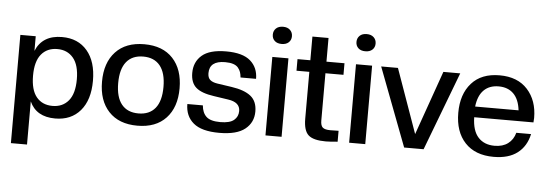

<svg xmlns="http://www.w3.org/2000/svg" viewBox="-55 -891 3590 1258"><g transform="rotate(5 1740.0 -261.5)"><path d="M324.2 9.8Q199.7 9.8 155.8 -87.9V195.8H49.8V-516.1H150.9V-419.9Q194.8 -525.9 324.2 -525.9Q429.2 -525.9 489.5 -454.8Q549.8 -383.8 549.8 -257.8Q549.8 -131.8 489.5 -61Q429.2 9.8 324.2 9.8ZM299.8 -70.8Q366.2 -70.8 405 -117.4Q443.8 -164.1 443.8 -257.8Q443.8 -351.1 405 -397.9Q366.2 -444.8 299.8 -444.8Q232.9 -444.8 194.3 -398.2Q155.8 -351.6 155.8 -257.8Q155.8 -163.6 194.1 -117.2Q232.4 -70.8 299.8 -70.8Z M1053 -61.8Q986.3 9.8 864.7 9.8Q743.2 9.8 676.3 -61.8Q609.4 -133.3 609.4 -257.8Q609.4 -382.3 676.3 -454.1Q743.2 -525.9 864.7 -525.9Q986.3 -525.9 1053 -454.1Q1119.6 -382.3 1119.6 -257.8Q1119.6 -133.3 1053 -61.8ZM1013.7 -257.8Q1013.7 -350.1 975.3 -397.5Q937 -444.8 864.7 -444.8Q792.5 -444.8 754.2 -397.5Q715.8 -350.1 715.8 -257.8Q715.8 -165 754.2 -117.9Q792.5 -70.8 864.7 -70.8Q937 -70.8 975.3 -117.9Q1013.7 -165 1013.7 -257.8Z M1403.3 9.8Q1287.1 9.8 1233.2 -35.6Q1179.2 -81.1 1179.2 -160.2H1281.2Q1285.2 -111.8 1312.5 -86.4Q1339.8 -61 1404.3 -61Q1466.8 -61 1494.1 -84Q1521.5 -106.9 1521.5 -144Q1521.5 -201.7 1442.4 -212.9L1347.7 -227.1Q1265.6 -238.8 1229.5 -270.5Q1193.4 -302.2 1193.4 -366.2Q1193.4 -438.5 1243.9 -482.2Q1294.4 -525.9 1403.3 -525.9Q1512.2 -525.9 1562.7 -481.7Q1613.3 -437.5 1613.3 -363.8H1511.2Q1509.3 -384.3 1504.4 -398.7Q1499.5 -413.1 1488.3 -427Q1477.1 -440.9 1455.6 -448Q1434.1 -455.1 1402.3 -455.1Q1299.3 -455.1 1299.3 -374Q1299.3 -344.2 1315.2 -330.1Q1331.1 -315.9 1363.3 -311L1458.5 -296.9Q1542.5 -284.7 1585 -251Q1627.4 -217.3 1627.4 -149.9Q1627.4 -78.1 1573 -34.2Q1518.6 9.8 1403.3 9.8Z M1813 0H1707V-516.1H1813ZM1760.3 -606Q1730.5 -606 1713.9 -621.6Q1697.3 -637.2 1697.3 -662.1Q1697.3 -687 1713.9 -703.1Q1730.5 -719.2 1760.3 -719.2Q1789.6 -719.2 1806.4 -703.1Q1823.2 -687 1823.2 -662.1Q1823.2 -637.2 1806.4 -621.6Q1789.6 -606 1760.3 -606Z M2103 4.9Q2021.5 4.9 1989.3 -24.4Q1957 -53.7 1957 -131.8V-439.9H1872.6V-516.1H1957V-671.9H2063V-516.1H2181.6V-439.9H2063V-128.9Q2063 -95.7 2077.1 -83.3Q2091.3 -70.8 2127 -70.8L2181.6 -71.8V0Q2129.4 4.9 2103 4.9Z M2363.3 0H2257.3V-516.1H2363.3ZM2310.5 -606Q2280.8 -606 2264.2 -621.6Q2247.6 -637.2 2247.6 -662.1Q2247.6 -687 2264.2 -703.1Q2280.8 -719.2 2310.5 -719.2Q2339.8 -719.2 2356.7 -703.1Q2373.5 -687 2373.5 -662.1Q2373.5 -637.2 2356.7 -621.6Q2339.8 -606 2310.5 -606Z M2747.1 0H2619.1L2422.9 -516.1H2533.2L2683.1 -94.2L2832 -516.1H2942.9Z M3208 9.8Q3086.4 9.8 3019.5 -61.8Q2952.6 -133.3 2952.6 -257.8Q2952.6 -380.4 3017.3 -453.1Q3082 -525.9 3201.7 -525.9Q3320.3 -525.9 3385.5 -453.9Q3450.7 -381.8 3450.7 -267.1Q3450.7 -257.3 3448.7 -237.8H3059.1Q3061 -148.9 3100.3 -106Q3139.6 -63 3208 -63Q3261.7 -63 3296.1 -88.9Q3330.6 -114.7 3342.8 -160.2H3439.9Q3422.4 -79.1 3364.3 -34.7Q3306.2 9.8 3208 9.8ZM3059.1 -308.1H3344.7Q3336.4 -379.9 3299.6 -416.5Q3262.7 -453.1 3201.7 -453.1Q3140.6 -453.1 3104 -416.5Q3067.4 -379.9 3059.1 -308.1Z"/></g></svg>

Font: Creato Display Medium
Style: Regular
Weight: 500
Version: Version 1.000